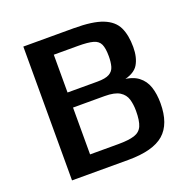

<svg xmlns="http://www.w3.org/2000/svg" viewBox="-127 -841 959 965"><g transform="rotate(-20 352.5 -358.0)"><path d="M97.2 0V-715.8H367.7Q467.8 -715.8 521.5 -694.6Q575.2 -673.3 595.5 -631.1Q615.7 -588.9 615.7 -524.9Q615.7 -468.8 593.8 -432.4Q571.8 -396 506.3 -383.3L506.8 -389.6Q561 -385.3 591.8 -361.8Q622.6 -338.4 635.3 -300.3Q647.9 -262.2 647.9 -212.9Q647.9 -102.1 589.4 -51Q530.8 0 397.9 0ZM227.1 -91.8H377.9Q433.6 -91.8 464.4 -101.6Q495.1 -111.3 507.1 -138.7Q519 -166 519 -218.8Q519 -253.4 510.7 -281.2Q502.4 -309.1 476.1 -325.7Q449.7 -342.3 395.5 -342.3H227.1ZM227.1 -422.9H387.2Q430.2 -422.9 450.9 -434.6Q471.7 -446.3 478 -469Q484.4 -491.7 484.4 -523.4Q484.4 -565.9 474.4 -587.9Q464.4 -609.9 436.8 -617.4Q409.2 -625 356.4 -625H227.1Z"/></g></svg>

Font: Monda SemiBold
Style: Regular
Weight: 600
Designer: Vernon Adams
Foundry: Vernon Adams
Version: Version 2.200